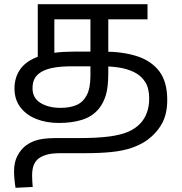

<svg xmlns="http://www.w3.org/2000/svg" viewBox="-20 -574 865 915"><path d="M261 12Q201 12 153 -7Q105 -26 77 -63Q49 -100 49 -152Q49 -206 77.5 -245.5Q106 -285 168 -306.5Q230 -328 332 -328H477Q564 -328 632 -306.5Q700 -285 738.5 -235Q777 -185 777 -98Q777 -31 752 14.5Q727 60 681 94Q648 117 606.5 131Q565 145 511 150.5Q457 156 385 156H272Q230 156 207 162Q184 168 167 179Q151 190 142 210Q133 230 133 263Q133 278 134 291.5Q135 305 136 317L54 321Q51 303 49 281.5Q47 260 47 243Q47 199 63 168.5Q79 138 104 119Q122 106 141.5 98.5Q161 91 186.5 87.5Q212 84 245 84H354Q443 84 500 76.5Q557 69 592 53.5Q627 38 650 13Q670 -9 680.5 -38.5Q691 -68 691 -105Q691 -154 671.5 -184Q652 -214 619.5 -230Q587 -246 547.5 -252Q508 -258 467 -258H325Q274 -258 238.5 -252Q203 -246 178 -232Q156 -219 145.5 -200.5Q135 -182 135 -153Q135 -107 173 -83.5Q211 -60 269 -60Q313 -60 344.5 -73.5Q376 -87 393.5 -120.5Q411 -154 411 -213V-482H239V-302L160 -286V-554H683V-482H496V-226Q496 -159 484.5 -121Q473 -83 452 -57Q421 -19 372.5 -3.5Q324 12 261 12Z"/></svg>

Font: tamil25
Style: Book
Weight: 400
Designer: Jelle Bosma - Monotype Design Team
Foundry: Monotype Imaging Inc.
Version: Version 2.003